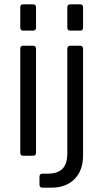

<svg xmlns="http://www.w3.org/2000/svg" viewBox="-20 -722 480 890"><path d="M74 -14V-496Q74 -510 87 -510H133Q147 -510 147 -496V-14Q147 0 133 0H88Q74 0 74 -14ZM74 -594V-688Q74 -702 87 -702H133Q147 -702 147 -688V-594Q147 -580 133 -580H87Q74 -580 74 -594ZM292 -594V-688Q292 -702 306 -702H352Q365 -702 365 -688V-594Q365 -580 352 -580H306Q292 -580 292 -594ZM217 148H177Q163 148 163 134V97Q163 83 177 83H200Q248 83 270 60Q292 37 292 -11V-496Q292 -510 307 -510H351Q365 -510 365 -496V-1Q365 68 325.5 108Q286 148 217 148Z"/></svg>

Font: Rajdhani Medium
Style: Regular
Weight: 500
Designer: Satya Rajpurohit, Jyotish Sonowal
Foundry: Indian Type Foundry
Version: Version 1.201 February 1, 2022